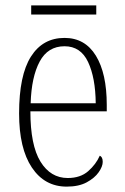

<svg xmlns="http://www.w3.org/2000/svg" viewBox="-20 -684 463 714"><path d="M228 10Q146 10 98.5 -61Q51 -132 51 -262Q51 -404 95 -473.5Q139 -543 220 -543Q296 -543 336.5 -477Q377 -411 377 -294V-270H93Q93 -144 130.5 -83Q168 -22 232 -22Q279 -22 308 -47.5Q337 -73 351 -105Q356 -103 359 -97.5Q362 -92 362 -82Q362 -65 347 -43.5Q332 -22 302.5 -6Q273 10 228 10ZM336 -300Q335 -395 307.5 -453.5Q280 -512 220 -512Q158 -512 127.5 -455Q97 -398 94 -300ZM96 -630V-664H338V-630Z"/></svg>

Font: Noto Serif Khmer Condensed ExtraLight
Style: Regular
Weight: 250
Width: 3
Designer: Danh Hong and the Monotype Design Team
Foundry: Monotype Imaging Inc.
Version: Version 2.004